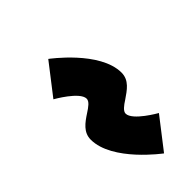

<svg xmlns="http://www.w3.org/2000/svg" viewBox="-23 -727 624 624"><g transform="rotate(45 288.5 -415.5)"><path d="M472.9 -521C472.9 -521 429.2 -443 397.8 -443C386.2 -443 375.2 -458 364.9 -474C347 -500 329.4 -528 294.1 -528C195.3 -528 94.3 -391 94.3 -391L198.9 -310C198.9 -310 242.6 -388 273.9 -388C286.6 -388 297.4 -372 307.8 -356C325.5 -329 343.9 -303 377.7 -303C476.5 -303 577.5 -440 577.5 -440Z"/></g></svg>

Font: Blink
Style: WideObl
Weight: 400
Designer: Mew Too
Foundry: Cannot Into Space Fonts
Version: Version 001.000